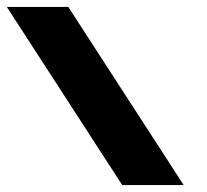

<svg xmlns="http://www.w3.org/2000/svg" viewBox="-306 -533 595 553"><path d="M46 0H223L-109.3 -513H-286.3Z"/></svg>

Font: Hussar
Style: BdOpOblSeven
Weight: 700
Foundry: Cannot Into Space Fonts
Version: Version 2.00